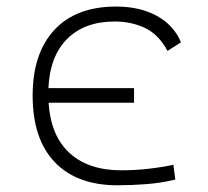

<svg xmlns="http://www.w3.org/2000/svg" viewBox="-20 -547 626 577"><path d="M333 9.8Q210.9 9.8 144.5 -59.8Q78.1 -129.4 78.1 -259.8Q78.1 -386.7 143.3 -457Q208.5 -527.3 329.1 -527.3Q400.4 -527.3 451.4 -499.3Q502.4 -471.2 523.9 -419.9L483.4 -394Q457 -443.4 415.8 -462.9Q374.5 -482.4 325.2 -482.4Q234.4 -482.4 182.1 -430.4Q129.9 -378.4 125.5 -282.2H382.8V-238.3H126Q132.3 -139.2 189 -87.2Q245.6 -35.2 344.7 -35.2Q384.8 -35.2 424.1 -39.6Q463.4 -43.9 501 -51.8L506.8 -7.3Q464.8 2.9 420.4 6.3Q376 9.8 333 9.8Z"/></svg>

Font: Cascadia Mono ExtraLight
Style: Regular
Weight: 200
Monospace: yes
Designer: Aaron Bell
Foundry: Saja Typeworks
Version: Version 2404.023; ttfautohint (v1.8.4)